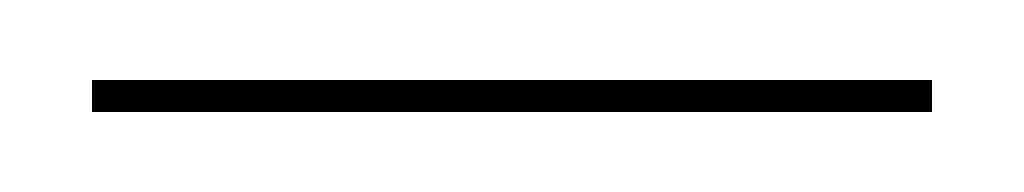

<svg xmlns="http://www.w3.org/2000/svg" viewBox="-20 -309 256 48"><path d="M213 -281V-289H3V-281Z"/></svg>

Font: Picaflor 96 pt
Style: Regular
Weight: 400
Designer: Ariel Martín Pérez
Foundry: Tunera Type Foundry
Version: Version 1.000;hotconv 1.0.109;makeotfexe 2.5.65596